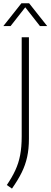

<svg xmlns="http://www.w3.org/2000/svg" viewBox="-44 -964 304 1155"><path d="M28 170.5 -3 149Q28.5 103 48.2 60.2Q68 17.5 77.2 -31Q86.5 -79.5 86.5 -143.5V-740H130V-129Q130 -68 119.2 -19.2Q108.5 29.5 86 74.8Q63.5 120 28 170.5ZM-24 -807 85 -944.5H131L240 -807H196.5L108 -920L19.5 -807Z"/></svg>

Font: Encode Sans Semi Condensed ExtraLight
Style: Regular
Weight: 200
Width: 4
Designer: Multiple Designers
Foundry: Impallari Type
Version: Version 3.000; ttfautohint (v1.8.3) -l 8 -r 50 -G 200 -x 14 